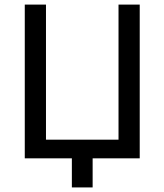

<svg xmlns="http://www.w3.org/2000/svg" viewBox="-20 -696 723 844"><path d="M594.2 0H387.2V127.9H295.9V0H88.9V-675.8H182.1V-82H501V-675.8H594.2Z"/></svg>

Font: Lorenzo Sans
Style: Regular
Weight: 400
Foundry: Intel Corporation
Version: Version 1.00; ttfautohint (v1.5)